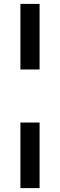

<svg xmlns="http://www.w3.org/2000/svg" viewBox="-20 -779 311 995"><path d="M85.9 -758.8H185.1V-418.9H85.9ZM85.9 -144H185.1V195.8H85.9Z"/></svg>

Font: Simonetta
Style: Black Italic
Weight: 900
Italic angle: -2°
Designer: Gayaneh Bagdasaryan
Foundry: Brownfox
Version: Version 1.002